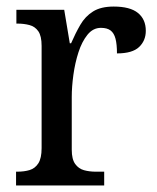

<svg xmlns="http://www.w3.org/2000/svg" viewBox="-20 -566 479 586"><path d="M29 0V-42H32Q54 -42 70.5 -47Q87 -52 97 -67.5Q107 -83 107 -114V-426Q107 -456 97 -470.5Q87 -485 70 -489.5Q53 -494 33 -494H30V-536H176L193 -434H197Q210 -464 225 -490Q240 -516 264 -531Q288 -546 327 -546Q377 -546 401 -526.5Q425 -507 425 -472Q425 -442 404.5 -422.5Q384 -403 337 -403Q337 -431 332.5 -448Q328 -465 317.5 -473Q307 -481 288 -481Q264 -481 247 -460Q230 -439 219.5 -406.5Q209 -374 204 -337.5Q199 -301 199 -270V-109Q199 -80 209.5 -65.5Q220 -51 236.5 -46.5Q253 -42 273 -42H298V0Z"/></svg>

Font: Noto Serif Thai SemiCondensed
Style: Regular
Weight: 400
Width: 4
Designer: Monotype Design Team
Foundry: Monotype Imaging Inc.
Version: Version 2.002